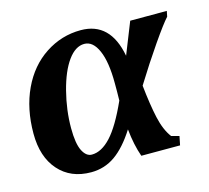

<svg xmlns="http://www.w3.org/2000/svg" viewBox="-77 -562 720 661"><g transform="rotate(-15 283.0 -231.0)"><path d="M496.6 -31.7 490.2 0H352.1Q336.9 -42.5 331.1 -99.6Q295.4 -43.5 257.3 -16.6Q219.2 10.3 171.4 10.3Q98.6 10.3 55.9 -38.1Q13.2 -86.4 13.2 -169.4Q13.2 -257.8 45.4 -326.7Q77.6 -395.5 135.5 -433.6Q193.4 -471.7 262.2 -471.7Q367.2 -471.7 390.6 -346.2L435.5 -459H565.9L562 -439.5Q543.9 -419.9 503.2 -361.1Q462.4 -302.2 418.9 -231.9Q426.3 -162.1 436.8 -114.7Q447.3 -67.4 468.8 -39.1ZM328.6 -264.6Q328.6 -340.8 310.5 -381.8Q292.5 -422.9 261.7 -422.9Q230 -422.9 203.4 -386.2Q176.8 -349.6 159.9 -283.9Q143.1 -218.3 143.1 -154.3Q143.1 -99.1 156 -73.5Q168.9 -47.9 189 -47.9Q223.6 -47.9 257.3 -84.2Q291 -120.6 328.1 -203.1L328.6 -235.4Z"/></g></svg>

Font: Tinos
Style: Bold Italic
Weight: 700
Italic angle: -16.333°
Designer: Steve Matteson
Foundry: Monotype Imaging Inc.
Version: Version 1.23